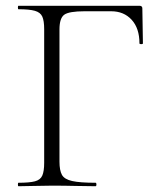

<svg xmlns="http://www.w3.org/2000/svg" viewBox="-20 -645 550 665"><path d="M44 0Q42 0 42 -6Q42 -12 44 -12Q82 -12 101 -17Q120 -22 126.5 -37Q133 -52 133 -81V-544Q133 -573 126.5 -587.5Q120 -602 101 -607.5Q82 -613 44 -613Q42 -613 42 -619Q42 -625 44 -625H463Q473 -625 473 -616L475 -495Q475 -492 469 -492Q463 -492 463 -495Q463 -547 436 -576.5Q409 -606 365 -606H273Q219 -606 202.5 -594Q186 -582 186 -543V-85Q186 -55 194.5 -39.5Q203 -24 230 -18Q257 -12 311 -12Q314 -12 314 -6Q314 0 311 0Q279 0 241.5 -1Q204 -2 160 -2Q128 -2 98 -1Q68 0 44 0Z"/></svg>

Font: Cormorant Infant Light
Style: Regular
Weight: 300
Designer: Christian Thalmann (Catharsis Fonts)
Foundry: Catharsis Fonts
Version: Version 4.001